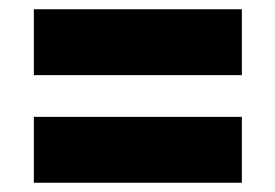

<svg xmlns="http://www.w3.org/2000/svg" viewBox="-20 -587 594 414"><path d="M53 -425V-567H501.5V-425ZM53 -193V-335H501.5V-193Z"/></svg>

Font: Encode Sans ExtraBold
Style: Regular
Weight: 800
Designer: Multiple Designers
Foundry: Impallari Type
Version: Version 2.000